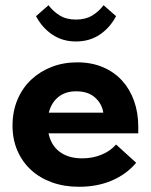

<svg xmlns="http://www.w3.org/2000/svg" viewBox="-20 -709 578 736"><path d="M283 7Q226 7 179 -10Q132 -27 98.5 -58Q65 -89 46.5 -132Q28 -175 28 -227Q28 -282 47 -327Q66 -372 99.5 -403.5Q133 -435 178 -452.5Q223 -470 276 -470Q331 -470 374.5 -451.5Q418 -433 448 -400Q478 -367 494 -322Q510 -277 510 -224V-198H166Q176 -151 209.5 -126.5Q243 -102 295 -102Q334 -102 368 -115.5Q402 -129 425 -155L502 -85Q465 -41 409 -17Q353 7 283 7ZM272 -359Q231 -359 204 -337.5Q177 -316 167 -277H376Q371 -311 344.5 -335Q318 -359 272 -359ZM271 -550Q220 -550 181 -576Q142 -602 118 -647L166 -689Q183 -666 208.5 -650Q234 -634 271 -634Q308 -634 333.5 -649.5Q359 -665 377 -689L425 -647Q401 -602 362 -576Q323 -550 271 -550Z"/></svg>

Font: Tilda Sans Extra Bold
Style: Regular
Weight: 800
Designer: ParaType Ltd
Foundry: ParaType Ltd
Version: Version 1.009